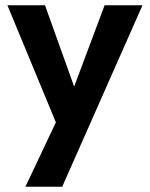

<svg xmlns="http://www.w3.org/2000/svg" viewBox="-20 -503 566 725"><path d="M76 202 191 -41 8 -483H150L260 -176L375 -483H518L303 3L215 202Z"/></svg>

Font: Outfit Semi Bold
Style: Regular
Weight: 600
Designer: Rodrigo Fuenzalida
Foundry: fragTYPE
Version: Version 1.000